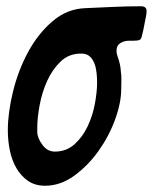

<svg xmlns="http://www.w3.org/2000/svg" viewBox="-20 -588 488 613"><path d="M124 5Q92 5 69.5 -10.5Q47 -26 32.5 -51Q18 -76 11.5 -107.5Q5 -139 5 -172Q5 -228 21.5 -295.5Q38 -363 69.5 -421.5Q101 -480 147.5 -520Q194 -560 253 -562Q298 -564 342 -566Q386 -568 430 -568Q448 -568 448 -553Q448 -541 442 -515Q440 -503 437.5 -492Q435 -481 433 -473Q431 -463 425.5 -460.5Q420 -458 406 -458H392Q377 -458 364.5 -450.5Q352 -443 352 -426Q352 -421 353 -416.5Q354 -412 355 -409Q365 -382 366 -358Q368 -346 367.5 -333Q367 -320 367 -304Q367 -260 347.5 -206.5Q328 -153 294.5 -106Q261 -59 217 -27Q173 5 124 5ZM155 -104Q192 -104 218 -127.5Q244 -151 260 -185Q276 -219 283 -257Q290 -295 290 -325Q290 -338 288.5 -354Q287 -370 282 -384Q277 -398 267 -407.5Q257 -417 239 -417Q200 -417 173.5 -391.5Q147 -366 130.5 -329.5Q114 -293 106.5 -252Q99 -211 99 -181V-167Q99 -148 115 -126Q131 -104 155 -104Z"/></svg>

Font: Bangerz
Style: Regular
Weight: 400
Designer: vernon adams
Foundry: Vernon Adams
Version: Version 2.10;February 7, 2025;FontCreator 13.0.0.2683 64-bit